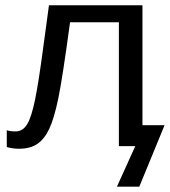

<svg xmlns="http://www.w3.org/2000/svg" viewBox="-20 -548 637 720"><path d="M418.5 151.9 487.3 0H425.8V-464.4H242.7Q213.9 -251.5 198.2 -177Q182.6 -102.5 164.6 -64.5Q146.5 -26.4 119.9 -8.3Q93.3 9.8 51.3 9.8Q26.9 9.8 5.4 3.4V-59.6Q17.6 -55.2 38.6 -55.2Q65.4 -55.2 81.8 -82Q98.1 -108.9 111.6 -174.8Q125 -240.7 142.1 -369.6L163.6 -528.3H514.2V-78.6H597.2L502.4 151.9Z"/></svg>

Font: Arial
Style: Regular
Weight: 400
Designer: Steve Matteson
Foundry: Ascender Corporation
Version: Version 2.00.3